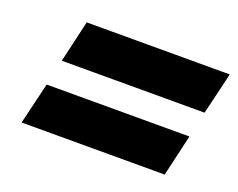

<svg xmlns="http://www.w3.org/2000/svg" viewBox="-69 -647 743 599"><g transform="rotate(20 302.0 -347.5)"><path d="M604 -529 571 -390H97L129 -529ZM552 -304 520 -166H45L78 -304Z"/></g></svg>

Font: Prodigy Sans ExtraBold
Style: Italic
Weight: 800
Italic angle: -13°
Designer: Wei Huang
Foundry: Wei Huang
Version: Version 1.003; ttfautohint (v1.8.3)